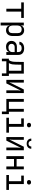

<svg xmlns="http://www.w3.org/2000/svg" viewBox="2498 -3322 1005 6040"><g transform="rotate(90 3000.0 -302.5)"><path d="M255 0V-468H55V-550H545V-468H345V0Z M692 180V-550H782V-445H783Q790 -499 830 -529.5Q870 -560 932 -560Q1015 -560 1064 -505.5Q1113 -451 1113 -356V-195Q1113 -100 1064 -45Q1015 10 932 10Q870 10 830 -21Q790 -52 783 -105H780L782 20V180ZM902 -68Q959 -68 991 -98Q1023 -128 1023 -195V-355Q1023 -423 991 -452.5Q959 -482 902 -482Q847 -482 814.5 -447Q782 -412 782 -350V-200Q782 -138 814.5 -103Q847 -68 902 -68Z M1452 10Q1367 10 1317 -37.5Q1267 -85 1267 -162Q1267 -213 1290 -251Q1313 -289 1354 -310.5Q1395 -332 1448 -332H1618V-375Q1618 -482 1501 -482Q1449 -482 1417 -463Q1385 -444 1383 -410H1293Q1298 -475 1353.5 -517.5Q1409 -560 1501 -560Q1601 -560 1654.5 -512Q1708 -464 1708 -378V0H1619V-100H1617Q1609 -49 1566 -19.5Q1523 10 1452 10ZM1474 -66Q1540 -66 1579 -98Q1618 -130 1618 -185V-262H1458Q1414 -262 1386.5 -235.5Q1359 -209 1359 -165Q1359 -119 1389.5 -92.5Q1420 -66 1474 -66Z M1827 140V-80H1869Q1882 -92 1894.5 -116.5Q1907 -141 1916 -185Q1925 -229 1926 -301L1930 -550H2295V-80H2370V140H2290V0H1907V140ZM1959 -80H2205V-472H2015L2013 -299Q2012 -228 2004 -184Q1996 -140 1984.5 -115.5Q1973 -91 1959 -80Z M2492 0V-550H2578V-254Q2578 -211 2576.5 -165Q2575 -119 2567 -90L2796 -550H2908V0H2822V-297Q2822 -341 2823.5 -387Q2825 -433 2833 -462L2604 0Z M3490 140V0H3092V-550H3182V-80H3405V-550H3495V-80H3570V140Z M3685 0V-82H3880V-468H3705V-550H3970V-82H4155V0ZM3915 -649Q3882 -649 3863 -666Q3844 -683 3844 -712Q3844 -742 3863 -759.5Q3882 -777 3915 -777Q3948 -777 3967 -759.5Q3986 -742 3986 -712Q3986 -683 3967 -666Q3948 -649 3915 -649Z M4292 0V-550H4378V-254Q4378 -211 4376.5 -165Q4375 -119 4367 -90L4596 -550H4708V0H4622V-297Q4622 -341 4623.5 -387Q4625 -433 4633 -462L4404 0ZM4500 -640Q4428 -640 4384 -680Q4340 -720 4340 -785H4411Q4411 -746 4435 -722Q4459 -698 4499 -698Q4540 -698 4564.5 -722Q4589 -746 4589 -785H4660Q4660 -720 4616 -680Q4572 -640 4500 -640Z M4892 0V-550H4982V-323H5218V-550H5308V0H5218V-241H4982V0Z M5485 0V-82H5680V-468H5505V-550H5770V-82H5955V0ZM5715 -649Q5682 -649 5663 -666Q5644 -683 5644 -712Q5644 -742 5663 -759.5Q5682 -777 5715 -777Q5748 -777 5767 -759.5Q5786 -742 5786 -712Q5786 -683 5767 -666Q5748 -649 5715 -649Z"/></g></svg>

Font: JetBrainsMonoNL NF
Style: Regular
Weight: 400
Designer: Philipp Nurullin, Konstantin Bulenkov
Foundry: JetBrains
Version: Version 2.304; ttfautohint (v1.8.4.7-5d5b);Nerd Fonts 3.2.1